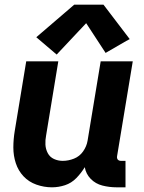

<svg xmlns="http://www.w3.org/2000/svg" viewBox="-20 -792 616 820"><path d="M202 8Q230 8 257.5 -1Q285 -10 306 -31.5Q327 -53 342 -78Q347 -49 367.5 -28Q388 -7 417.5 0.5Q447 8 478 8H516V-105H496Q491 -105 486.5 -107.5Q482 -110 480.5 -115Q479 -120 480 -125L547 -530H410L354 -191Q350 -167 335 -145.5Q320 -124 296 -114.5Q272 -105 248 -105Q228 -105 210.5 -113Q193 -121 184 -138Q175 -155 174 -174.5Q173 -194 177 -214L229 -530H92L43 -233Q37 -197 37 -162Q37 -127 47.5 -95Q58 -63 80.5 -39Q103 -15 135.5 -3.5Q168 8 202 8ZM222 -559 348 -693 431 -566 519 -617 534 -625 422 -772H297L135 -633Z"/></svg>

Font: Iosevka Sparkle Extrabold
Style: Italic
Weight: 800
Italic angle: -9°
Designer: Belleve Invis
Foundry: Belleve Invis
Version: Version 4.5.0; ttfautohint (v1.8.3)